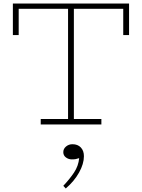

<svg xmlns="http://www.w3.org/2000/svg" viewBox="-20 -706 805 1089"><path d="M53 -507V-686H712V-507H679V-656H86V-507ZM211 0V-31H555V0ZM366 -18V-669H399V-18ZM456 180Q456 223 428.5 272.5Q401 322 353 363L339 348Q375 310 400 272.5Q425 235 429 191Q417 195 409 196.5Q401 198 387 198Q369 198 354 187Q339 176 339 157Q339 138 354.5 125Q370 112 391 112Q421 112 438.5 130.5Q456 149 456 180Z"/></svg>

Font: BioRhyme ExtraLight
Style: Regular
Weight: 250
Designer: Aoife Mooney
Foundry: Aoife Mooney Type
Version: Version 1.600;gftools[0.9.33]